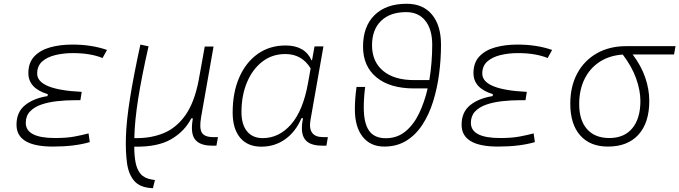

<svg xmlns="http://www.w3.org/2000/svg" viewBox="-20 -762 3577 1011"><path d="M258.3 9.8Q66.9 9.8 66.9 -105Q66.9 -171.9 112.1 -208.3Q157.2 -244.6 230 -255.9L231.9 -266.1Q129.4 -296.9 129.4 -377Q129.4 -431.6 160.2 -464.6Q190.9 -497.6 243.4 -512.5Q295.9 -527.3 360.8 -527.3Q461.9 -527.3 543.5 -499L520 -456.5Q456.1 -482.4 363.8 -482.4Q314 -482.4 271 -471.9Q228 -461.4 201.9 -438Q175.8 -414.6 175.8 -374.5Q175.8 -289.6 410.2 -278.3L403.3 -234.4H375.5Q327.1 -234.4 280.8 -229.2Q234.4 -224.1 197 -211.2Q159.7 -198.2 137.7 -174.8Q115.7 -151.4 115.7 -115.2Q115.7 -35.2 270 -35.2Q330.6 -35.2 372.1 -43Q413.6 -50.8 446.3 -59.6L452.6 -13.7Q372.6 9.8 258.3 9.8Z M785.2 229 777.3 228.5Q715.8 224.6 686.3 189.9Q656.7 155.3 648.7 95.7Q640.6 36.1 643.1 -42.5Q645.5 -124 664.1 -241.7Q682.6 -359.4 719.2 -527.3L762.2 -518.1Q725.6 -356.9 707.5 -241.5Q689.5 -126 687.5 -42Q687.5 -38.1 687.5 -34.7H694.8Q775.9 -33.7 842.5 -61.3Q909.2 -88.9 956.3 -155.5Q1003.4 -222.2 1025.9 -337.9L1029.3 -357.9Q1029.8 -358.9 1029.8 -359.9V-359.4L1058.1 -517.1H1104.5L1038.6 -143.1Q1028.8 -85.9 1043.2 -63Q1057.6 -40 1103.5 -40H1127.9L1119.6 4.9H1095.7Q1033.2 4.9 1007.3 -27.3Q981.4 -59.6 995.6 -138.7H987.3Q951.7 -69.8 881.1 -28.8Q810.5 12.2 689.9 10.3H687Q687 57.6 694.1 94.5Q701.2 131.3 720.9 154.3Q740.7 177.2 780.3 183.6L795.9 186Z M1623 -444.3 1636.2 -517.6H1683.1L1615.2 -131.8Q1598.6 -40 1681.6 -40H1706.5L1698.7 4.9H1675.3Q1608.4 4.9 1584.2 -30.3Q1560.1 -65.4 1575.7 -139.6H1567.4Q1536.6 -67.9 1481.7 -28.8Q1426.8 10.3 1356 10.3Q1283.7 10.3 1244.4 -36.9Q1205.1 -84 1205.1 -169.4Q1205.1 -275.4 1240 -354.7Q1274.9 -434.1 1337.4 -478.3Q1399.9 -522.5 1483.9 -522.5Q1585.4 -522.5 1620.6 -444.3ZM1482.4 -477.5Q1413.1 -477.5 1361.3 -437.5Q1309.6 -397.5 1280.5 -328.4Q1251.5 -259.3 1251.5 -171.9Q1251.5 -106 1281 -70.3Q1310.5 -34.7 1363.3 -34.7Q1449.2 -34.7 1512.7 -107.2Q1576.2 -179.7 1602.1 -325.7L1615.7 -401.9Q1569.8 -477.5 1482.4 -477.5Z M2003.4 9.8Q1930.7 9.8 1889.6 -42Q1848.6 -93.8 1848.6 -186.5Q1848.6 -242.2 1857.4 -304.2H1902.8Q1895.5 -248.5 1895.5 -196.3Q1895.5 -112.3 1923.8 -73.2Q1952.1 -34.2 2011.2 -34.2Q2071.3 -34.2 2114.7 -69.8Q2158.2 -105.5 2186.8 -165Q2215.3 -224.6 2231.9 -296.4H2159.7Q2033.2 -296.4 1962.4 -354.7Q1891.6 -413.1 1891.6 -516.6Q1891.6 -623 1952.4 -682.6Q2013.2 -742.2 2121.6 -742.2Q2207 -742.2 2254.6 -685.3Q2302.2 -628.4 2302.2 -526.4Q2302.2 -450.2 2292.2 -373.5Q2282.2 -296.9 2260.7 -228Q2239.3 -159.2 2204.3 -105.5Q2169.4 -51.8 2119.6 -21Q2069.8 9.8 2003.4 9.8ZM2240.7 -340.3Q2248.5 -386.7 2252.2 -434.1Q2255.9 -481.4 2255.9 -526.4Q2255.9 -607.4 2219.7 -652.8Q2183.6 -698.2 2118.7 -698.2Q2034.2 -698.2 1986.6 -652.1Q1939 -606 1939 -523.4Q1939 -437.5 1997.3 -388.9Q2055.7 -340.3 2159.7 -340.3Z M2602.1 9.8Q2410.6 9.8 2410.6 -105Q2410.6 -171.9 2455.8 -208.3Q2501 -244.6 2573.7 -255.9L2575.7 -266.1Q2473.1 -296.9 2473.1 -377Q2473.1 -431.6 2503.9 -464.6Q2534.7 -497.6 2587.2 -512.5Q2639.6 -527.3 2704.6 -527.3Q2805.7 -527.3 2887.2 -499L2863.8 -456.5Q2799.8 -482.4 2707.5 -482.4Q2657.7 -482.4 2614.7 -471.9Q2571.8 -461.4 2545.7 -438Q2519.5 -414.6 2519.5 -374.5Q2519.5 -289.6 2753.9 -278.3L2747.1 -234.4H2719.2Q2670.9 -234.4 2624.5 -229.2Q2578.1 -224.1 2540.8 -211.2Q2503.4 -198.2 2481.4 -174.8Q2459.5 -151.4 2459.5 -115.2Q2459.5 -35.2 2613.8 -35.2Q2674.3 -35.2 2715.8 -43Q2757.3 -50.8 2790 -59.6L2796.4 -13.7Q2716.3 9.8 2602.1 9.8Z M3181.2 9.8Q3086.9 9.8 3034.9 -49.3Q2982.9 -108.4 2982.9 -215.8Q2982.9 -307.1 3019.5 -375.2Q3056.2 -443.4 3122.6 -481.2Q3189 -519 3277.8 -519H3537.1L3529.3 -475.1H3311.5Q3356 -416 3377.4 -354Q3398.9 -292 3398.9 -230.5Q3398.9 -115.7 3342 -53Q3285.2 9.8 3181.2 9.8ZM3259.3 -474.6Q3189.9 -470.2 3138.2 -436.8Q3086.4 -403.3 3058.1 -346.2Q3029.8 -289.1 3029.8 -213.9Q3029.8 -128.4 3071.3 -81.8Q3112.8 -35.2 3188.5 -35.2Q3266.6 -35.2 3309.3 -86.4Q3352.1 -137.7 3352.1 -230.5Q3352.1 -285.6 3329.6 -348.9Q3307.1 -412.1 3259.3 -474.6Z"/></svg>

Font: Cascadia Code ExtraLight
Style: Italic
Weight: 200
Italic angle: -10°
Monospace: yes
Designer: Aaron Bell
Foundry: Saja Typeworks
Version: Version 2404.023; ttfautohint (v1.8.4)